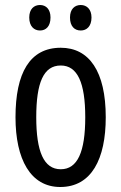

<svg xmlns="http://www.w3.org/2000/svg" viewBox="-20 -738 485 768"><path d="M97 -668C97 -633 116 -616 140 -616C164 -616 182 -633 182 -668C182 -701 164 -718 140 -718C116 -718 97 -702 97 -668ZM260 -668C260 -633 278 -616 303 -616C327 -616 346 -633 346 -668C346 -701 327 -718 303 -718C279 -718 260 -702 260 -668ZM403 -269C403 -452 337 -547 223 -547C99 -547 42 -446 42 -269C42 -101 102 10 221 10C346 10 403 -102 403 -269ZM125 -269C125 -407 154 -476 223 -476C290 -476 321 -407 321 -269C321 -130 290 -61 223 -61C155 -61 125 -132 125 -269Z"/></svg>

Font: Noto Sans Lao Looped ExtraCondensed
Style: Regular
Weight: 400
Width: 2
Designer: Mark Frömberg, Ben Mitchell
Foundry: The Fontpad Ltd
Version: Version 1.002